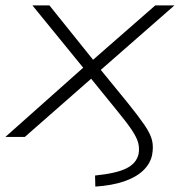

<svg xmlns="http://www.w3.org/2000/svg" viewBox="-23 -507 676 711"><path d="M330 184 329 143Q408 135 445 116.5Q482 98 490 64Q494 43 489 23Q484 3 465.5 -25Q447 -53 409 -99L310 -221L322 -222L69 0H-3L296 -266L300 -238L97 -487H160L327 -279H314L552 -487H623L342 -241L339 -262L450 -126Q491 -75 512.5 -43.5Q534 -12 540 12.5Q546 37 540 68Q533 100 506.5 125Q480 150 435.5 165Q391 180 330 184Z"/></svg>

Font: Nunito Sans 10pt Expanded ExtraLight
Style: Italic
Weight: 250
Width: 7
Italic angle: -9°
Designer: Vernon Adams
Foundry: Vernon Adams
Version: Version 3.101;gftools[0.9.27]